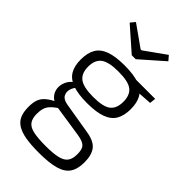

<svg xmlns="http://www.w3.org/2000/svg" viewBox="-274 -807 1102 1102"><g transform="rotate(45 276.5 -256.5)"><path d="M270 -497Q345 -497 389 -480.5Q433 -464 452.5 -430.5Q472 -397 472 -344Q472 -292 452.5 -258Q433 -224 388.5 -207.5Q344 -191 270 -191Q195 -191 150.5 -207.5Q106 -224 86.5 -257.5Q67 -291 67 -343Q67 -396 86.5 -430Q106 -464 150.5 -480.5Q195 -497 270 -497ZM270 -447Q190 -447 158 -422.5Q126 -398 126 -344Q126 -290 158 -265.5Q190 -241 270 -241Q350 -241 381 -265.5Q412 -290 412 -344Q412 -398 381 -422.5Q350 -447 270 -447ZM529 -485 525 -448 403 -440 368 -485ZM134 -224 173 -219Q152 -200 145 -175.5Q138 -151 149.5 -131Q161 -111 198 -105L384 -74Q450 -64 475 -32Q500 0 500 59Q500 114 478.5 146Q457 178 407.5 192Q358 206 275 206Q211 206 167.5 198.5Q124 191 97 174Q70 157 58.5 129.5Q47 102 47 61Q47 28 54.5 5.5Q62 -17 80.5 -34.5Q99 -52 130 -68L183 -97L217 -86L168 -51Q146 -36 133 -21Q120 -6 114.5 12Q109 30 109 57Q109 93 124 114Q139 135 175.5 143Q212 151 275 151Q337 151 372.5 142.5Q408 134 423 113.5Q438 93 438 57Q438 29 431.5 13Q425 -3 406.5 -12Q388 -21 353 -26L169 -54Q138 -59 119.5 -74Q101 -89 93.5 -110Q86 -131 89 -152.5Q92 -174 103.5 -193.5Q115 -213 134 -224ZM406 -719 430 -691 289 -567H257L116 -691L139 -719L269 -627H277Z"/></g></svg>

Font: Exo 2 Light
Style: Regular
Weight: 300
Designer: Natanael Gama
Foundry: Natanael Gama
Version: Version 2.010